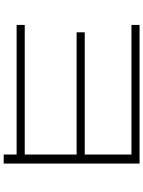

<svg xmlns="http://www.w3.org/2000/svg" viewBox="112 -860 776 1040"><g transform="rotate(90 500.0 -340.0)"><path d="M817 28V-42H115V-86H817V-367H155V-411H817V-664H115V-708H866V28Z"/></g></svg>

Font: M PLUS 1 Code Light
Style: Regular
Weight: 300
Designer: Coji Morishita
Foundry: UNDERFOREST DESIGN
Version: Version 1.002